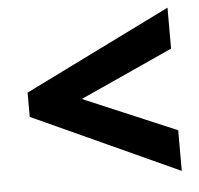

<svg xmlns="http://www.w3.org/2000/svg" viewBox="-43 -664 630 607"><g transform="rotate(-5 272.0 -361.0)"><path d="M510 -102V-231L215 -356L510 -490V-620L46 -391V-314Z"/></g></svg>

Font: Noto Sans SemiCondensed ExtraBold
Style: Italic
Weight: 800
Width: 4
Italic angle: -12°
Designer: Monotype Design Team
Foundry: Monotype Imaging Inc.
Version: Version 2.013